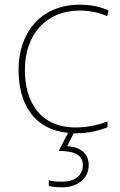

<svg xmlns="http://www.w3.org/2000/svg" viewBox="-20 -558 512 818"><path d="M302 10C357 10 405 -2 438 -16V-41C399 -25 350 -15 302 -15C150 -15 86 -125 86 -261C86 -409 175 -513 319 -513C357 -513 397 -507 437 -489L442 -514C405 -530 367 -538 319 -538C157 -538 59 -422 59 -261C59 -116 124 -6 270 8L230 85C301 85 333 104 333 146C333 191 296 216 245 216C220 216 205 215 188 210V234C203 238 220 240 245 240C310 240 358 203 358 145C358 97 324 68 266 65L294 10C297 10 299 10 302 10Z"/></svg>

Font: Noto Sans Gurmukhi UI Thin
Style: Regular
Weight: 100
Designer: Jelle Bosma - Monotype Design Team
Foundry: Monotype Imaging Inc.
Version: Version 2.004